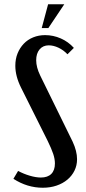

<svg xmlns="http://www.w3.org/2000/svg" viewBox="-20 -873 405 902"><path d="M238 -105Q238 -126 230 -150Q222 -174 204 -211L79 -461Q52 -515 52 -564Q52 -596 62.5 -622Q73 -648 91.5 -667.5Q110 -687 136 -697.5Q162 -708 192 -708Q230 -708 265.5 -692.5Q301 -677 327 -648L297 -618Q278 -638 254.5 -649Q231 -660 209 -660Q182 -660 166 -641Q150 -622 150 -590Q150 -557 169 -518L321 -208Q342 -163 342 -125Q342 -96 330 -71.5Q318 -47 296.5 -29Q275 -11 245.5 -1Q216 9 181 9Q108 9 43 -33L65 -70Q91 -56 120 -47.5Q149 -39 172 -39Q204 -39 221 -56Q238 -73 238 -105ZM176 -741 206 -853H282L207 -741Z"/></svg>

Font: Moniqa Paragraph
Style: Bold
Weight: 700
Designer: Rajesh Rajput
Foundry: Rajesh Rajput
Version: Version 1.000